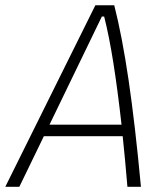

<svg xmlns="http://www.w3.org/2000/svg" viewBox="-32 -714 638 734"><path d="M-11.7 0 332.5 -693.8H404.8Q434.6 -577.1 459.5 -408.4Q484.4 -239.7 506.8 0H455.1Q446.3 -105 437 -193.4H135.7L42 0ZM157.2 -237.3H432.6Q417.5 -372.1 401.4 -473.6Q385.3 -575.2 366.2 -650.9H357.4Z"/></svg>

Font: CaskaydiaCove NF ExtraLight
Style: Italic
Weight: 200
Italic angle: -10°
Designer: Aaron Bell
Foundry: Saja Typeworks
Version: Version 2111.001; VTT 6.35;Nerd Fonts 3.2.1